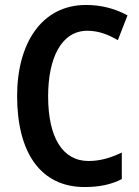

<svg xmlns="http://www.w3.org/2000/svg" viewBox="-20 -744 560 774"><path d="M332 -620C378 -620 418 -604 455 -582L494 -682C443 -710 386 -724 327 -724C147 -724 49 -568 49 -357C49 -127 145 10 321 10C380 10 428 0 471 -22V-129C429 -109 386 -95 337 -95C232 -95 174 -190 174 -356C174 -509 227 -620 332 -620Z"/></svg>

Font: Noto Sans Lao Condensed SemiBold
Style: Regular
Weight: 600
Width: 3
Designer: Monotype Design Team
Foundry: Monotype Imaging Inc.
Version: Version 2.003